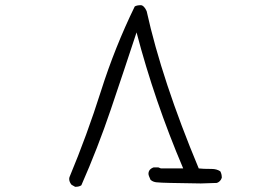

<svg xmlns="http://www.w3.org/2000/svg" viewBox="-20 -712 1040 741"><path d="M270 9 256 1Q247 -10 247 -22L248 -28Q316 -191 369.5 -360Q423 -529 500 -687Q508 -692 524 -692Q536 -691 546 -669Q605 -402 747 -62Q762 -60 797 -60Q816 -60 830 -51Q836 -41 836 -26Q831 -11 817 -6L755 -4Q602 -6 591 -8Q572 -8 561 -18Q553 -35 553 -41Q553 -59 573 -66H591L601 -62H687Q576 -323 507 -587Q458 -438 407.5 -289Q357 -140 294 3Q286 9 270 9Z"/></svg>

Font: Yozai
Style: Regular
Weight: 400
Designer: LXGW / Y.OzVox
Foundry: LXGW / Y.OzVox
Version: Version 0.861;October 22, 2024